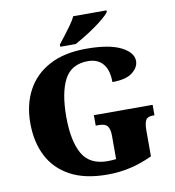

<svg xmlns="http://www.w3.org/2000/svg" viewBox="-98 -1007 1006 1104"><g transform="rotate(-10 405.0 -455.5)"><path d="M440 10Q310 10 224.5 -36Q139 -82 96.5 -164.5Q54 -247 54 -358Q54 -466 98 -548.5Q142 -631 229 -677.5Q316 -724 444 -724Q578 -724 646.5 -689.5Q715 -655 715 -605Q715 -568 677.5 -538.5Q640 -509 560 -509Q560 -580 529 -616Q498 -652 442 -652Q345 -652 304.5 -575.5Q264 -499 264 -358Q264 -217 307 -141.5Q350 -66 454 -66Q476 -66 504 -69V-206Q504 -243 491 -261Q478 -279 441 -279H422V-340H765V-279H756Q724 -279 714 -260.5Q704 -242 704 -202V-50Q640 -20 575.5 -5Q511 10 440 10ZM300 -774Q315 -793 335 -819Q355 -845 374.5 -872Q394 -899 404 -921H598V-911Q589 -898 565.5 -878Q542 -858 511 -836Q480 -814 448 -794.5Q416 -775 390 -761H300Z"/></g></svg>

Font: Noto Serif Black
Style: Regular
Weight: 900
Designer: Monotype Design Team
Foundry: Monotype Imaging Inc.
Version: Version 2.014; ttfautohint (v1.8.4.7-5d5b)